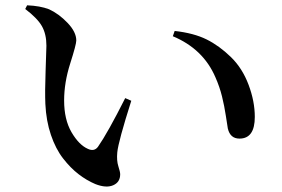

<svg xmlns="http://www.w3.org/2000/svg" viewBox="-20 -710 1040 709"><path d="M147.5 -326.2Q145.5 -370.1 148.4 -448.2Q151.4 -526.4 151.4 -541Q151.4 -584 134.8 -613.3Q118.2 -642.6 73.2 -676.8L80.1 -690.4Q127.9 -688.5 161.1 -675.8Q197.3 -659.2 229.5 -625.5Q261.7 -591.8 261.7 -560.5Q261.7 -545.9 239.3 -475.6Q216.8 -405.3 216.8 -338.9Q216.8 -268.6 244.1 -221.7Q271.5 -174.8 304.7 -160.2Q328.1 -149.4 341.8 -168Q377.9 -219.7 442.4 -347.7L464.8 -337.9Q417 -187.5 413.1 -147.5Q410.2 -117.2 417 -96.2Q423.8 -75.2 423.8 -66.4Q423.8 -37.1 397.9 -25.9Q372.1 -14.6 332 -30.3Q299.8 -43.9 270 -66.9Q240.2 -89.8 212.9 -125Q185.5 -160.2 168 -211.9Q150.4 -263.7 147.5 -326.2ZM775.4 -424.8Q730.5 -529.3 618.2 -576.2L625 -595.7Q695.3 -587.9 742.7 -564.5Q790 -541 833 -499Q875 -458 897.9 -397Q920.9 -335.9 920.9 -278.3Q920.9 -198.2 864.3 -198.2Q830.1 -198.2 821.3 -235.4Q819.3 -246.1 814 -282.2Q808.6 -318.4 799.8 -354Q791 -389.6 775.4 -424.8Z"/></svg>

Font: GenYoMin TW TTF SemiBold
Style: Regular
Weight: 600
Version: Version 1.300